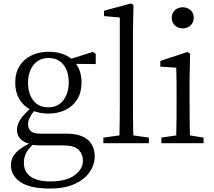

<svg xmlns="http://www.w3.org/2000/svg" viewBox="-20 -827 1236 1109"><path d="M258 -207Q314 -207 345.5 -247.5Q377 -288 377 -352Q377 -414 346.5 -453Q316 -492 261 -492Q206 -492 174 -452.5Q142 -413 142 -349Q142 -285 173 -246Q204 -207 258 -207ZM349 13H221Q192 13 168 10Q142 35 130 58.5Q118 82 118 113Q118 168 159 194.5Q200 221 268 221Q362 221 410.5 185.5Q459 150 459 101Q459 64 434 38.5Q409 13 349 13ZM533 -516V-457L419 -458Q451 -415 451 -350Q451 -293 426 -253Q401 -213 358 -192Q315 -171 260 -171Q215 -171 176 -185Q160 -164 151 -146Q142 -128 142 -108Q142 -85 157.5 -70Q173 -55 215 -55H362Q445 -55 486 -20.5Q527 14 527 78Q527 124 498 166.5Q469 209 411.5 235.5Q354 262 267 262Q153 262 98 224.5Q43 187 43 126Q43 90 67.5 60Q92 30 148 3Q115 -6 96.5 -26Q78 -46 78 -77Q78 -104 94.5 -132Q111 -160 151 -196Q113 -218 90.5 -256.5Q68 -295 68 -350Q68 -406 93 -446Q118 -486 162 -507Q206 -528 261 -528Q340 -528 392 -488L516 -527Z M750 -45 840 -32V0H577V-32L670 -45Q671 -89 671.5 -136.5Q672 -184 672 -228V-726L581 -734V-765L736 -807L751 -798L748 -644V-228Q748 -184 748.5 -136.5Q749 -89 750 -45Z M1035 -663Q1009 -663 990.5 -680Q972 -697 972 -724Q972 -752 990.5 -768.5Q1009 -785 1035 -785Q1062 -785 1080.5 -768.5Q1099 -752 1099 -724Q1099 -697 1080.5 -680Q1062 -663 1035 -663ZM1077 -45 1156 -32V0H912V-32L998 -45Q999 -86 999.5 -138Q1000 -190 1000 -228V-284Q1000 -330 999.5 -364Q999 -398 998 -436L906 -442V-475L1063 -527L1078 -517L1075 -375V-228Q1075 -190 1075.5 -138Q1076 -86 1077 -45Z"/></svg>

Font: Shippori Mincho TTF
Style: Regular
Weight: 400
Version: Version 2.100